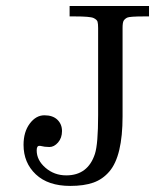

<svg xmlns="http://www.w3.org/2000/svg" viewBox="-20 -608 518 641"><path d="M111.3 -121.1Q102.5 -121.1 102.5 -106Q102.5 -73.2 131.8 -47.9Q161.1 -22.5 201.2 -22.5Q273.4 -22.5 296.9 -94.2Q307.6 -127 307.6 -224.1V-514.2Q307.6 -528.3 305.7 -535.4Q303.7 -542.5 292.2 -547.9Q280.8 -553.2 229 -553.2H212.4V-587.9H477.5V-553.2H461.9Q412.6 -553.2 404.5 -549.1Q396.5 -544.9 392.8 -538.8Q389.2 -532.7 389.2 -514.6V-219.7Q389.2 -86.9 345.2 -35.6Q322.8 -9.3 291.5 1.7Q260.3 12.7 214.4 12.7Q140.6 12.7 99.6 -25.9Q58.6 -64.5 58.6 -124.5Q58.6 -167.5 79.3 -195.3Q100.1 -223.1 128.2 -223.1Q156.2 -223.1 171.6 -208.3Q187 -193.4 187 -170.4Q187 -147.5 173.8 -132.3Q160.6 -117.2 145 -117.2Q129.4 -117.2 113.8 -121.1Z"/></svg>

Font: RIT Rachana
Style: Regular
Weight: 400
Designer: Hussain KH
Version: 1.4.7